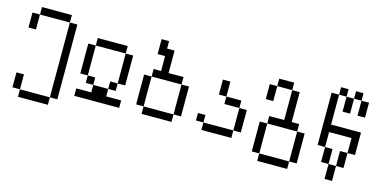

<svg xmlns="http://www.w3.org/2000/svg" viewBox="-70 -1025 3141 1550"><g transform="rotate(15 1500.0 -250.0)"><path d="M125 62.5V125H375V62.5ZM125 62.5Q125 62.5 125 -62.5H62.5Q62.5 -62.5 62.5 62.5ZM375 62.5H437.5Q437.5 62.5 437.5 -562.5H375Q375 -562.5 375 62.5ZM62.5 -562.5Q62.5 -562.5 62.5 -437.5H125Q125 -437.5 125 -562.5ZM125 -562.5H375V-625H125Z M937.5 0V-62.5H812.5V-125H687.5V-62.5H562.5V0ZM687.5 -125V-187.5H625V-125ZM812.5 -125H875V-187.5H812.5ZM625 -187.5Q625 -187.5 625 -437.5H562.5Q562.5 -437.5 562.5 -187.5ZM875 -187.5H937.5Q937.5 -187.5 937.5 -437.5H875Q875 -437.5 875 -187.5ZM625 -437.5H875V-500H625Z M1125 -62.5V0H1375V-62.5ZM1125 -62.5Q1125 -62.5 1125 -312.5H1062.5Q1062.5 -312.5 1062.5 -62.5ZM1375 -62.5H1437.5Q1437.5 -62.5 1437.5 -312.5H1375Q1375 -312.5 1375 -62.5ZM1125 -312.5H1375V-375H1250V-562.5H1187.5V-625H1125Q1125 -625 1125 -500H1187.5Q1187.5 -500 1187.5 -375H1125Z M1625 -62.5V0H1875V-62.5ZM1625 -62.5V-125H1562.5V-62.5ZM1875 -62.5H1937.5V-250H1875ZM1875 -250V-312.5H1750V-250ZM1750 -312.5Q1750 -312.5 1750 -437.5H1687.5Q1687.5 -437.5 1687.5 -312.5Z M2125 62.5V125H2375V62.5ZM2125 62.5Q2125 62.5 2125 -187.5H2062.5Q2062.5 -187.5 2062.5 62.5ZM2375 62.5H2437.5Q2437.5 62.5 2437.5 -187.5H2375Q2375 -187.5 2375 62.5ZM2125 -187.5H2375V-250H2312.5Q2312.5 -250 2312.5 -500H2250Q2250 -500 2250 -250H2125ZM2062.5 -500Q2062.5 -500 2062.5 -375H2125Q2125 -375 2125 -500ZM2125 -500H2250V-562.5H2125Z M2687.5 0Q2687.5 0 2687.5 125H2750Q2750 125 2750 0ZM2687.5 0Q2687.5 0 2687.5 -125H2625Q2625 -125 2625 0ZM2750 0H2812.5Q2812.5 0 2812.5 -125H2750Q2750 -125 2750 0ZM2625 -125Q2625 -125 2625 -250H2812.5Q2812.5 -250 2812.5 -125H2875V-312.5H2625Q2625 -312.5 2625 -562.5H2562.5V-125ZM2687.5 -562.5Q2687.5 -562.5 2687.5 -437.5H2750Q2750 -437.5 2750 -562.5ZM2812.5 -562.5Q2812.5 -562.5 2812.5 -437.5H2875Q2875 -437.5 2875 -562.5ZM2625 -562.5H2687.5V-625H2625ZM2750 -562.5H2812.5V-625H2750Z"/></g></svg>

Font: BFUnifontExMono
Style: Regular
Weight: 500
Version: Version 15.0.06